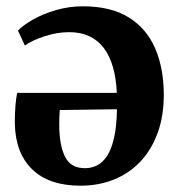

<svg xmlns="http://www.w3.org/2000/svg" viewBox="-20 -574 565 609"><path d="M235.5 15Q136 15 82.5 -36.5Q29 -88 27 -182.5Q27 -215.5 29 -239.2Q31 -263 34.5 -279.5H350.5Q348.5 -325.5 338.2 -361.2Q328 -397 309.2 -421.8Q290.5 -446.5 263 -459.2Q235.5 -472 199.5 -472Q161.5 -472 121.5 -459Q81.5 -446 59 -429.5L37 -477Q53 -494 84.8 -512Q116.5 -530 157.8 -542Q199 -554 242.5 -554Q332 -554 388.8 -518.5Q445.5 -483 472.5 -419.8Q499.5 -356.5 499.5 -273Q499.5 -205.5 480 -152.2Q460.5 -99 425.5 -61.8Q390.5 -24.5 342 -4.8Q293.5 15 235.5 15ZM249.5 -40.5Q271 -40.5 289 -50Q307 -59.5 320.5 -80.8Q334 -102 342 -137.8Q350 -173.5 351 -227.5L169.5 -225Q168.5 -213 168.2 -200.5Q168 -188 168 -177.5Q168 -114.5 186 -77.5Q204 -40.5 249.5 -40.5Z"/></svg>

Font: Merriweather 48pt
Style: Bold
Weight: 700
Version: Version 2.100